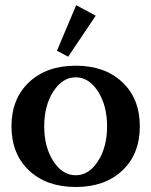

<svg xmlns="http://www.w3.org/2000/svg" viewBox="-20 -727 598 759"><path d="M249.5 -502.9 205.1 -526.4 281.2 -706.5 358.4 -665ZM463.6 -53Q394.5 12.2 279.3 12.2Q164.1 12.2 94.7 -53.2Q25.4 -118.7 25.4 -227.5Q25.4 -336.4 94.7 -401.9Q164.1 -467.3 279.3 -467.3Q394.5 -467.3 463.6 -402.1Q532.7 -336.9 532.7 -227.5Q532.7 -118.2 463.6 -53ZM190.9 -89.8Q227.1 -34.2 279.3 -34.2Q331.5 -34.2 367.4 -89.8Q403.3 -145.5 403.3 -227.5Q403.3 -309.6 367.4 -365.5Q331.5 -421.4 279.3 -421.4Q227.1 -421.4 190.9 -365.5Q154.8 -309.6 154.8 -227.5Q154.8 -145.5 190.9 -89.8Z"/></svg>

Font: Elstob 6pt SemiBold
Style: Regular
Weight: 600
Designer: Peter S. Baker
Version: Version 1.015